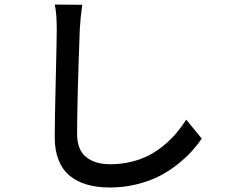

<svg xmlns="http://www.w3.org/2000/svg" viewBox="-20 -769 996 839"><path d="M219.2 -749 339.4 -748Q331.5 -693.4 328.6 -640.1Q316.9 -322.3 316.9 -185.1Q316.9 -114.3 356 -82.8Q395 -51.3 461.9 -51.3Q510.3 -51.3 553.7 -62Q597.2 -72.8 631.1 -90.3Q665 -107.9 696 -133.8Q727.1 -159.7 749.8 -186.5Q772.5 -213.4 793.9 -246.1L861.8 -163.1Q840.8 -133.3 816.2 -106.2Q791.5 -79.1 754.2 -49.6Q716.8 -20 675 1.2Q633.3 22.5 577.1 36.4Q521 50.3 460 50.3Q404.3 50.3 360.8 37.8Q317.4 25.4 285.4 -0.5Q253.4 -26.4 236.3 -68.8Q219.2 -111.3 219.2 -168.9Q219.2 -241.7 223.6 -420.7Q228 -599.6 228 -640.1Q228 -710.9 219.2 -749Z"/></svg>

Font: Karasuma Gothic
Style: Regular
Weight: 500
Designer: Rasmus Andersson / Ryoko Nishizuka
Foundry: Genbu
Version: Version 1.00